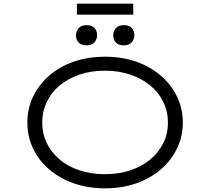

<svg xmlns="http://www.w3.org/2000/svg" viewBox="-20 -1016 1145 1046"><path d="M552 10Q459 10 381.5 -17.5Q304 -45 247.5 -93.5Q191 -142 160 -207.5Q129 -273 129 -348Q129 -424 160 -489Q191 -554 247.5 -603.5Q304 -653 381.5 -680Q459 -707 552 -707Q645 -707 722 -680Q799 -653 856 -604Q913 -555 944.5 -489.5Q976 -424 976 -348Q976 -273 944.5 -207.5Q913 -142 856 -93Q799 -44 722 -17Q645 10 552 10ZM552 -67Q627 -67 690 -88Q753 -109 799 -147.5Q845 -186 870 -237Q895 -288 895 -348Q895 -408 870 -460Q845 -512 799 -550Q753 -588 690 -609.5Q627 -631 552 -631Q476 -631 413 -609.5Q350 -588 304.5 -550Q259 -512 234.5 -460Q210 -408 210 -348Q210 -288 234.5 -237Q259 -186 304.5 -147.5Q350 -109 413 -88Q476 -67 552 -67ZM654 -769Q626 -769 611.5 -784Q597 -799 597 -824Q597 -846 611.5 -862.5Q626 -879 654 -879Q683 -879 697.5 -864Q712 -849 712 -824Q712 -802 697.5 -785.5Q683 -769 654 -769ZM452 -769Q423 -769 408.5 -784Q394 -799 394 -824Q394 -846 408.5 -862.5Q423 -879 452 -879Q480 -879 494.5 -864Q509 -849 509 -824Q509 -802 494.5 -785.5Q480 -769 452 -769ZM399 -936V-996H706V-936Z"/></svg>

Font: Lexend Zetta Light
Style: Regular
Weight: 300
Designer: Bonnie Shaver-Troup, Thomas Jockin
Foundry: Lexend
Version: Version 1.007